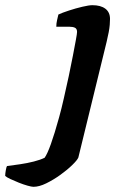

<svg xmlns="http://www.w3.org/2000/svg" viewBox="-177 -520 481 740"><path d="M-48 200Q-55 200 -71 195.5Q-87 191 -104.5 184Q-122 177 -137 170Q-152 163 -157 158Q-157 149 -154.5 135.5Q-152 122 -150 120Q-127 117 -99.5 113Q-72 109 -46.5 102.5Q-21 96 -5 88Q0 81 6 68Q12 55 19 35.5Q26 16 34 -10Q42 -36 51 -68.5Q60 -101 69 -141Q79 -184 88 -226.5Q97 -269 104 -305.5Q111 -342 115.5 -366.5Q120 -391 120 -397Q120 -409 112 -413Q104 -417 90 -417H40Q40 -430 43 -442.5Q46 -455 48 -464Q63 -471 89 -479.5Q115 -488 140.5 -494Q166 -500 179 -500Q211 -500 229 -486.5Q247 -473 247 -447Q247 -437 246 -424.5Q245 -412 242 -396Q239 -380 234 -359L125 87Q121 97 101.5 116Q82 135 55.5 154Q29 173 1.5 186.5Q-26 200 -48 200Z"/></svg>

Font: Texturina Medium 12pt ExtraBold
Style: Italic
Weight: 800
Italic angle: -11°
Version: Version 1.002